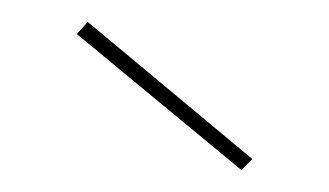

<svg xmlns="http://www.w3.org/2000/svg" viewBox="-20 -741 300 175"><path d="M200 -586 50 -710 60 -721 210 -596Z"/></svg>

Font: Kalnia Thin
Style: Regular
Weight: 250
Designer: Frida Medrano
Foundry: Frida Medrano
Version: Version 1.105